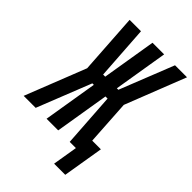

<svg xmlns="http://www.w3.org/2000/svg" viewBox="-294 -840 1097 1097"><g transform="rotate(45 254.5 -292.0)"><path d="M359 151 384 0H334L312 -328H295L241 0H147L201 -328H189L59 0H-38L107 -368L83 -735H175L197 -407H214L268 -735H362L308 -407H320L450 -735H547L403 -368L420 -96H490L449 151Z"/></g></svg>

Font: Iosevka Term Curly
Style: Bold Italic
Weight: 700
Italic angle: -9°
Designer: Belleve Invis
Foundry: Belleve Invis
Version: Version 32.3.0